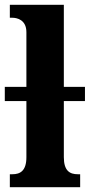

<svg xmlns="http://www.w3.org/2000/svg" viewBox="-25 -780 374 800"><path d="M16 0H309V-54H299C266 -54 241 -68 241 -125V-359H329V-418H241V-760H16V-706H27C45 -706 85 -698 85 -646V-418H-5V-359H85V-125C85 -68 59 -54 27 -54H16Z"/></svg>

Font: Noto Serif Condensed ExtraBold
Style: Regular
Weight: 800
Width: 3
Designer: Monotype Design Team
Foundry: Monotype Imaging Inc.
Version: Version 2.013